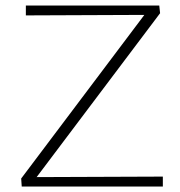

<svg xmlns="http://www.w3.org/2000/svg" viewBox="-20 -678 655 698"><path d="M59 0 57 -29 526 -652 544 -624 74 -622V-658H559L562 -630L92 -6L74 -34L572 -36V0Z"/></svg>

Font: Ysabeau SC ExtraLight
Style: Regular
Weight: 250
Designer: Christian Thalmann (Catharsis Fonts)
Version: Version 2.001;gftools[0.9.30]; featfreeze: smcp